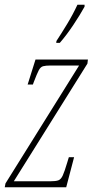

<svg xmlns="http://www.w3.org/2000/svg" viewBox="-29 -786 406 806"><path d="M-9 0 -6 -16 303 -511H184Q163 -511 152 -508Q141 -505 133.5 -490.5Q126 -476 113 -442L109 -431H87L120 -536H340L338 -519L29 -25H182Q205 -25 216 -29Q227 -33 234.5 -49.5Q242 -66 253 -103L260 -126H282L249 0ZM207 -606 208 -614Q229 -646 253 -685.5Q277 -725 296 -766H326V-758Q308 -725 279 -681.5Q250 -638 222 -606Z"/></svg>

Font: Noto Serif ExtraCondensed Thin
Style: Italic
Weight: 100
Width: 2
Italic angle: -12°
Designer: Monotype Design Team
Foundry: Monotype Imaging Inc.
Version: Version 2.013